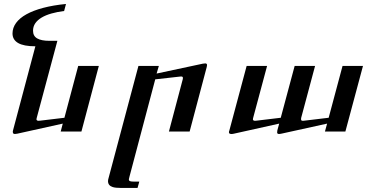

<svg xmlns="http://www.w3.org/2000/svg" viewBox="-20 -657 1899 959"><path d="M473.6 -327.6 386.7 0H283.2L293.5 -39.6L66.4 10.7Q59.1 12.2 54.7 12.2Q48.3 12.2 46.1 9.3Q43.9 6.3 43.9 0Q43.9 -2.4 44.9 -5.4L156.7 -425.8Q98.6 -425.8 70.6 -442.1Q42.5 -458.5 42.5 -489.7Q42.5 -518.1 60.3 -542.5Q78.1 -566.9 112.1 -585.7Q146 -604.5 195.8 -617.7Q245.6 -630.9 309.6 -637.2L300.3 -602.1Q265.6 -597.7 237.1 -589.6Q208.5 -581.5 188 -569.3Q167.5 -557.1 156.2 -540.8Q145 -524.4 145 -503.4Q145 -477.1 165.8 -465.1Q186.5 -453.1 227.1 -453.1H266.6L163.1 -66.9Q162.6 -64.5 162.4 -63.2Q162.1 -62 162.1 -61Q162.6 -53.7 173.3 -53.7Q175.8 -54.2 177.2 -54.2Q178.7 -54.2 179.7 -54.2L301.8 -68.8L370.6 -327.6Z M1012.7 -322.8 927.2 0H823.7L893.1 -262.2Q896.5 -276.9 882.3 -274.9L755.4 -260.7L626.5 226.1Q624.5 231.9 623.5 238.8Q623.5 245.1 628.7 247.6Q633.8 250 648.4 250H675.8L667 281.7H584Q556.6 281.7 543 277.3Q520 270 519.5 248.5Q519.5 240.7 522 233.4L671.4 -327.6H773.4L762.2 -289.6L992.7 -338.9Q1000 -340.3 1004.9 -340.3Q1013.7 -340.3 1014.2 -332.5Q1014.2 -328.6 1012.7 -322.8Z M1793 -327.6 1705.1 0H1603L1613.8 -39.6L1387.2 10.3Q1379.4 12.2 1373.5 12.2Q1364.3 12.2 1364.3 4.4Q1364.3 0.5 1365.2 -5.4L1374.5 -39.6L1146 11.2Q1142.6 12.2 1139.2 12.2Q1135.7 12.2 1134.8 12.2Q1123.5 12.2 1123.5 3.4Q1123.5 0 1125.5 -4.9L1211.9 -327.6H1314L1244.1 -66.9Q1243.2 -62.5 1243.2 -61Q1243.7 -53.7 1253.9 -53.7Q1258.3 -54.2 1260.3 -54.2L1382.3 -68.8L1451.7 -327.6H1553.7L1483.9 -66.9Q1483.4 -61.5 1483.9 -59.6Q1483.9 -53.7 1493.2 -53.7Q1497.1 -53.7 1499.5 -54.2L1621.6 -68.8L1690.9 -327.6Z"/></svg>

Font: Arian Grqi
Style: Regular
Weight: 400
Designer: Ruben Hakobyan (Tarumian)
Foundry: Ruben Hakobyan (Tarumian)
Version: Version 1.003